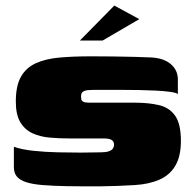

<svg xmlns="http://www.w3.org/2000/svg" viewBox="-20 -667 702 692"><path d="M30 -138Q58 -128 100.5 -123.5Q143 -119 189 -118Q235 -117 271 -117Q285 -117 307.5 -117.5Q330 -118 343 -118Q361 -118 371.5 -121.5Q382 -125 386.5 -131Q391 -137 391 -146Q391 -157 382.5 -162.5Q374 -168 354 -168Q345 -168 332 -168Q319 -168 295.5 -168Q272 -168 230 -168Q194 -168 159.5 -171Q125 -174 97.5 -186.5Q70 -199 53.5 -226Q37 -253 37 -301Q37 -358 55.5 -390.5Q74 -423 109 -439Q144 -455 194 -459.5Q244 -464 307 -464Q345 -464 387.5 -463.5Q430 -463 467 -462Q504 -461 523 -460Q570 -458 595.5 -436Q621 -414 621 -381Q621 -377 621 -364.5Q621 -352 621 -340.5Q621 -329 621 -328Q615 -333 593 -336Q571 -339 541 -340.5Q511 -342 481 -342.5Q451 -343 428 -343H315Q294 -343 285 -339.5Q276 -336 274 -330.5Q272 -325 272 -319Q272 -314 273 -309Q274 -304 280 -300.5Q286 -297 299 -297Q376 -297 418 -297Q460 -297 464 -297Q516 -297 553.5 -288Q591 -279 611.5 -249.5Q632 -220 632 -159Q632 -103 611.5 -69Q591 -35 553.5 -19Q516 -3 466 0Q401 4 343.5 4.5Q286 5 221 4Q170 3 133.5 0Q97 -3 74 -10.5Q51 -18 40.5 -31Q30 -44 30 -65ZM268 -521 392 -647 482 -598 350 -521Z"/></svg>

Font: Genos Thin Black
Style: Regular
Weight: 900
Version: Version 1.010